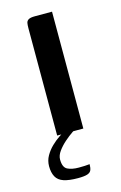

<svg xmlns="http://www.w3.org/2000/svg" viewBox="-103 -507 459 730"><g transform="rotate(-15 127.0 -141.5)"><path d="M76 0Q76 -106 76 -211.5Q76 -317 76 -422Q76 -435 77.5 -443Q79 -451 86.5 -455.5Q94 -460 111 -460H179V0ZM111 177Q76 177 55 170Q34 163 25 146.5Q16 130 16 105Q16 83 26.5 64.5Q37 46 52.5 31Q68 16 84.5 5Q101 -6 111 -11H159Q151 -8 135.5 2.5Q120 13 103.5 27.5Q87 42 75 58.5Q63 75 63 91Q63 122 80 130.5Q97 139 124 139Q139 139 147.5 138.5Q156 138 160.5 137.5Q165 137 167 137Q167 151 163.5 160Q160 169 148 173Q136 177 111 177Z"/></g></svg>

Font: Genos Thin Medium
Style: Regular
Weight: 500
Version: Version 1.010